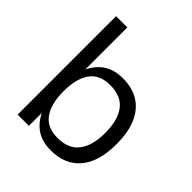

<svg xmlns="http://www.w3.org/2000/svg" viewBox="-199 -848 989 989"><g transform="rotate(45 296.0 -353.5)"><path d="M160 -717V0H78V-717ZM329 10Q261 10 217 -23Q173 -56 151.5 -115Q130 -174 130 -252Q130 -331 151.5 -390Q173 -449 217 -482.5Q261 -516 329 -516Q397 -516 445.5 -486.5Q494 -457 520 -398.5Q546 -340 546 -252Q546 -124 489 -57Q432 10 329 10ZM308 -60Q388 -60 426 -110Q464 -160 464 -252Q464 -345 426 -395Q388 -445 308 -445Q232 -445 196 -395Q160 -345 160 -252Q160 -160 196 -110Q232 -60 308 -60Z"/></g></svg>

Font: Asta Sans
Style: Regular
Weight: 400
Designer: 42dot
Version: Version 1.000